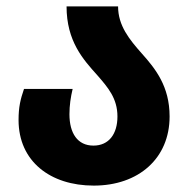

<svg xmlns="http://www.w3.org/2000/svg" viewBox="-20 -570 593 600"><path d="M273 10C413 10 510 -75 510 -206C510 -300 466 -355 423 -403C384 -447 349 -490 349 -550H188C188 -441 240 -384 284 -335C317 -297 347 -263 347 -206C347 -151 320 -115 272 -115C222 -115 197 -154 197 -213C197 -241 201 -267 207 -292H55C44 -260 38 -236 38 -195C38 -66 137 10 273 10Z"/></svg>

Font: Noto Sans Georgian SemiCondensed ExtraBold
Style: Regular
Weight: 800
Width: 4
Designer: Monotype Design Team, Akaki Razmadze
Foundry: Google LLC
Version: Version 2.005